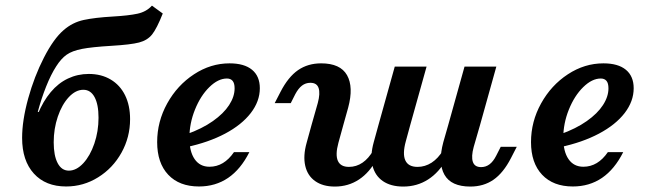

<svg xmlns="http://www.w3.org/2000/svg" viewBox="-20 -654 2337 685"><path d="M58.9 -162.1Q58.9 -224.1 80.5 -302.5Q102.1 -380.9 136.7 -448.4Q171.3 -515.9 206.9 -546.4Q238.5 -574.1 278.8 -582.8Q319.2 -591.4 382 -595Q438.4 -598.2 470.4 -605.1Q502.4 -612 522.1 -633.9L560.7 -605.8Q539.3 -551.9 522.6 -531Q505.8 -510.1 476.2 -502.4Q446.6 -494.6 377.2 -490.5Q307.6 -486.3 272.6 -479.5Q237.6 -472.7 217.9 -458.9Q198.2 -445.1 180.5 -417.3Q161.6 -388 144.6 -345.3Q127.5 -302.5 114.7 -254.6H122.8L114.7 -246.5Q133.7 -292.8 160.9 -325.2Q188 -357.6 222.6 -373.9Q257.2 -390.2 296.7 -390.2Q341.3 -390.2 374.7 -370.4Q408.2 -350.6 426.2 -314.2Q444.1 -277.8 444.1 -228.9Q444.1 -164.5 413.4 -109.3Q382.6 -54 330.1 -21.4Q277.7 11.3 215.9 11.3Q142.7 11.3 100.8 -34.8Q58.9 -80.9 58.9 -162.1ZM331.5 -234Q331.5 -281.6 317.3 -307.7Q303.2 -333.7 277.3 -333.7Q250 -333.7 225.4 -307.4Q200.9 -281 186.2 -237.8Q171.6 -194.6 171.6 -146.3Q171.6 -98.8 185.7 -72Q199.8 -45.2 225.6 -45.2Q252.6 -45.2 277.2 -71.7Q301.7 -98.2 316.6 -141.8Q331.5 -185.4 331.5 -234Z M540.7 -147Q540.7 -220.3 576.6 -285.1Q612.5 -349.9 672.1 -388.9Q731.6 -428 799 -428Q851.4 -428 879.2 -405.1Q907 -382.1 907 -339.2Q907 -292.6 874.7 -250.7Q842.4 -208.8 783.2 -177.3Q723.9 -145.9 644.6 -129L645.4 -175Q701 -194.8 739.4 -221.9Q777.8 -248.9 797.4 -279.1Q817 -309.2 817 -338.8Q817 -357.2 809.8 -365.6Q802.7 -373.9 789.6 -373.9Q758.2 -373.9 726.9 -343.2Q695.5 -312.5 675.6 -263Q655.7 -213.6 655.7 -161.8Q655.7 -113.4 674.4 -86.3Q693.1 -59.1 727.4 -59.1Q753.3 -59.1 775.1 -72.2Q797 -85.3 814.8 -111.3H869.7Q838.8 -49.9 793.8 -19.3Q748.8 11.3 689.9 11.3Q619.8 11.3 580.2 -30.6Q540.7 -72.6 540.7 -147Z M1087.4 -358.6Q1070.5 -358.6 1057.4 -348.6Q1044.4 -338.6 1033.5 -318.1L1017.3 -286H960L980.8 -326.3Q1008.1 -379.3 1043.2 -403.7Q1078.4 -428 1125.7 -428Q1194.2 -428 1218.1 -385.8Q1242 -343.6 1222.1 -269.7L1204.9 -208.2H1091.5L1113.8 -286.7Q1123 -320.9 1116.7 -339.8Q1110.5 -358.6 1087.4 -358.6ZM1224.9 -58.6Q1251.3 -58.6 1273.3 -73.6Q1295.4 -88.7 1312.1 -118.1L1325.1 -88.1Q1299 -38.7 1260.8 -13.6Q1222.7 11.6 1174.7 11.6Q1132 11.6 1104.5 -7.8Q1077 -27.2 1069 -62.5Q1060.9 -97.9 1073.9 -144.3L1091.5 -208.2H1204.9L1187.3 -144.3Q1175.8 -101.9 1185.4 -80.2Q1195 -58.6 1224.9 -58.6ZM1388.4 -416.4H1501.9L1443.7 -208.2H1330.3ZM1469.7 -58.6Q1496.4 -58.6 1519.8 -73.6Q1543.1 -88.7 1561 -118.1L1574 -88.1Q1546.7 -38.7 1507.2 -13.6Q1467.8 11.6 1418.6 11.6Q1374.2 11.6 1345.8 -8Q1317.5 -27.6 1308.8 -63.6Q1300.2 -99.6 1313.4 -146.8L1330.3 -208.2H1443.7L1427.9 -150.3Q1415.4 -105 1426.1 -81.8Q1436.7 -58.6 1469.7 -58.6ZM1637.3 -416.4H1750.8L1692.7 -208.2H1579.2ZM1696.3 -57.8Q1713.3 -57.8 1726.5 -67.8Q1739.8 -77.8 1750.2 -98.3L1766.5 -130.3H1823.7L1803 -90Q1775.7 -37 1740.5 -12.7Q1705.4 11.6 1658 11.6Q1589.6 11.6 1565.7 -30.6Q1541.8 -72.8 1561.6 -146.7L1579.2 -208.2H1692.7L1670 -129.7Q1660.7 -95.5 1667 -76.6Q1673.3 -57.8 1696.3 -57.8Z M1874.5 -147Q1874.5 -220.3 1910.5 -285.1Q1946.4 -349.9 2005.9 -388.9Q2065.4 -428 2132.9 -428Q2185.2 -428 2213 -405.1Q2240.8 -382.1 2240.8 -339.2Q2240.8 -292.6 2208.6 -250.7Q2176.3 -208.8 2117 -177.3Q2057.8 -145.9 1978.5 -129L1979.3 -175Q2034.8 -194.8 2073.3 -221.9Q2111.7 -248.9 2131.2 -279.1Q2150.8 -309.2 2150.8 -338.8Q2150.8 -357.2 2143.7 -365.6Q2136.5 -373.9 2123.5 -373.9Q2092.1 -373.9 2060.8 -343.2Q2029.4 -312.5 2009.5 -263Q1989.6 -213.6 1989.6 -161.8Q1989.6 -113.4 2008.3 -86.3Q2027 -59.1 2061.3 -59.1Q2087.1 -59.1 2109 -72.2Q2130.9 -85.3 2148.7 -111.3H2203.5Q2172.6 -49.9 2127.7 -19.3Q2082.7 11.3 2023.7 11.3Q1953.7 11.3 1914.1 -30.6Q1874.5 -72.6 1874.5 -147Z"/></svg>

Font: Playfair Micro SmCond SmLight
Style: Italic
Weight: 360
Width: 4
Italic angle: -15.6°
Designer: Claus Eggers Sørensen
Foundry: Claus Eggers Sørensen
Version: Version 2.203;Glyphs 3.3 (3326)